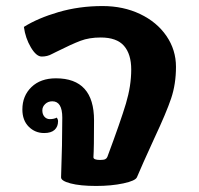

<svg xmlns="http://www.w3.org/2000/svg" viewBox="-20 -606 658 635"><path d="M182 -20Q186 -131 186 -217Q186 -271 153 -271Q139 -271 129.5 -262Q120 -253 120 -241Q120 -228 127 -220Q134 -212 145 -212Q158 -212 168 -217Q172 -211 172 -205Q172 -187 160.5 -176.5Q149 -166 126 -166Q96 -166 75 -187Q54 -208 54 -244Q54 -289 84 -318Q114 -347 165 -347Q291 -347 291 -208Q291 -115 289 -86Q289 -77 311 -77Q323 -77 328 -79.5Q333 -82 335 -87Q379 -205 396.5 -263.5Q414 -322 414 -376Q414 -427 390 -454.5Q366 -482 313 -482Q275 -482 246 -471Q217 -460 165 -434Q162 -433 153 -428Q144 -423 135.5 -421Q127 -419 118 -419Q100 -419 82 -449.5Q64 -480 59 -517Q105 -546 173.5 -566Q242 -586 319 -586Q388 -586 443.5 -559.5Q499 -533 530.5 -487Q562 -441 562 -385Q562 -328 546 -280.5Q530 -233 491 -150Q448 -56 433 -20Q428 -8 388 0.5Q348 9 298 9Q245 9 213 0.5Q181 -8 182 -20Z"/></svg>

Font: Krub
Style: Bold Italic
Weight: 700
Italic angle: -8°
Designer: Ekaluck Peanpanawate
Foundry: Cadson Demak Co.,Ltd.
Version: Version 1.000; ttfautohint (v1.6)